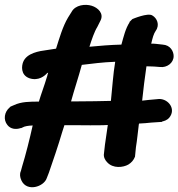

<svg xmlns="http://www.w3.org/2000/svg" viewBox="-25 -681 748 805"><path d="M6 -157C19 -140 41 -137 62 -144H64L77 -150C79 -151 91 -154 112 -155C100 -100 82 -29 68 16L62 38L61 39C58 50 58 61 65 76C88 125 159 102 171 66L180 43C196 -3 220 -73 236 -128L245 -156H305C337 -156 370 -155 406 -156L427 -157C423 -132 419 -100 415 -74L411 -38C408 -23 416 -9 424 -1C449 27 492 21 513 9C526 1 535 -9 541 -24L545 -64C550 -94 553 -128 557 -159C557 -160 558 -161 558 -163C576 -164 594 -165 609 -167L654 -170L656 -172C661 -173 675 -176 685 -188C714 -224 681 -266 643 -266H642L598 -262C589 -261 581 -260 571 -259C576 -307 582 -355 589 -403C600 -402 613 -403 621 -402L647 -400C674 -397 703 -416 703 -446C703 -465 690 -492 657 -494L630 -497C622 -498 617 -498 609 -498C615 -523 619 -539 628 -552C646 -577 633 -605 614 -616C595 -629 530 -601 530 -601L518 -589V-587C501 -561 493 -526 484 -494C441 -493 390 -489 350 -485C359 -514 371 -549 383 -568L396 -594C412 -624 386 -649 359 -657C333 -665 291 -661 275 -631L260 -607C238 -570 224 -521 210 -477C200 -475 181 -473 171 -471C140 -467 87 -459 72 -421C66 -406 60 -367 98 -353C137 -340 164 -364 173 -375C174 -375 176 -376 177 -376C174 -370 174 -363 171 -356C161 -322 148 -289 138 -255C101 -255 64 -255 33 -240L19 -234L16 -231C-7 -212 -12 -179 6 -157ZM273 -256C286 -304 304 -357 318 -409C361 -414 403 -420 458 -422C449 -369 446 -313 440 -258C398 -257 348 -256 305 -256Z"/></svg>

Font: Stray Cat
Style: ExBlkExt
Weight: 1000
Version: Version 1.0